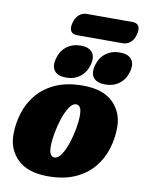

<svg xmlns="http://www.w3.org/2000/svg" viewBox="-91 -877 713 950"><g transform="rotate(10 266.0 -402.0)"><path d="M311 -462Q411 -462 461.8 -412.5Q512.5 -363 512.5 -288.5Q512.5 -231 495.5 -177.5Q478.5 -124 442.8 -81.8Q407 -39.5 350.8 -14.8Q294.5 10 216 10Q115.5 10 64.2 -39.2Q13 -88.5 13 -164Q13 -221 30 -274.5Q47 -328 83 -370.2Q119 -412.5 175.5 -437.2Q232 -462 311 -462ZM232 -87Q250.5 -87 266.5 -111.2Q282.5 -135.5 294.8 -172.2Q307 -209 313.8 -247Q320.5 -285 320.5 -312.5Q320.5 -342.5 312.8 -353.8Q305 -365 293.5 -365Q275 -365 259 -340.8Q243 -316.5 230.8 -279.8Q218.5 -243 211.8 -205Q205 -167 205 -139.5Q205 -109.5 213 -98.2Q221 -87 232 -87ZM220 -486.5Q179.5 -486.5 161.8 -508Q144 -529.5 155 -570.5Q165.5 -610.5 195 -632.8Q224.5 -655 265 -655Q306.5 -655 323.5 -632.8Q340.5 -610.5 330 -570.5Q319 -531 290.2 -508.8Q261.5 -486.5 220 -486.5ZM416.5 -486.5Q375.5 -486.5 357.8 -508Q340 -529.5 351 -570.5Q361.5 -610.5 391 -632.8Q420.5 -655 461.5 -655Q503.5 -655 520.8 -632.8Q538 -610.5 527.5 -570.5Q516.5 -531 487.5 -508.8Q458.5 -486.5 416.5 -486.5ZM204.5 -758Q212 -786 228.5 -800.2Q245 -814.5 266.5 -814.5H497.5Q519 -814.5 527.8 -800Q536.5 -785.5 529 -758Q522 -731 505.5 -716.8Q489 -702.5 467.5 -702.5H236.5Q215 -702.5 206.2 -717Q197.5 -731.5 204.5 -758Z"/></g></svg>

Font: Fraunces 144pt SuperSoft Black
Style: Italic
Weight: 900
Italic angle: -16°
Version: Version 1.000;[b76b70a41]